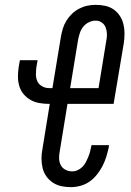

<svg xmlns="http://www.w3.org/2000/svg" viewBox="-20 -763 540 791"><path d="M272 8Q252 8 233 4Q214 0 198 -10.5Q182 -21 171 -36.5Q160 -52 155.5 -71Q151 -90 151 -110Q151 -130 155 -150L185 -335H182Q162 -335 142 -338.5Q122 -342 105.5 -351.5Q89 -361 77 -375.5Q65 -390 59.5 -408.5Q54 -427 54 -447Q54 -467 57 -487L62 -515H135L130 -487Q128 -472 128 -456.5Q128 -441 134 -428Q140 -415 153.5 -407.5Q167 -400 182 -400H196L231 -612Q234 -629 239 -645.5Q244 -662 253.5 -677.5Q263 -693 276.5 -706Q290 -719 306.5 -727.5Q323 -736 340 -739.5Q357 -743 374 -743Q394 -743 413 -739Q432 -735 447.5 -724.5Q463 -714 473.5 -698Q484 -682 488.5 -663.5Q493 -645 493 -625Q493 -605 490 -585L448 -335H258L226 -139Q223 -125 223.5 -110Q224 -95 230.5 -82.5Q237 -70 250 -63.5Q263 -57 277 -57Q289 -57 300 -62Q311 -67 319.5 -75.5Q328 -84 333.5 -94.5Q339 -105 343.5 -116Q348 -127 351 -138Q354 -149 356 -160L357 -165H429L428 -156Q424 -137 418 -117.5Q412 -98 402.5 -79.5Q393 -61 379.5 -44Q366 -27 349 -15Q332 -3 311.5 2.5Q291 8 272 8ZM269 -400H386L418 -596Q421 -610 420.5 -624Q420 -638 415 -650.5Q410 -663 399 -670.5Q388 -678 374 -678Q360 -678 346.5 -671.5Q333 -665 323.5 -653.5Q314 -642 309.5 -628.5Q305 -615 302 -601Z"/></svg>

Font: Iosevka Fixed
Style: Italic
Weight: 400
Italic angle: -9°
Monospace: yes
Designer: Belleve Invis
Foundry: Belleve Invis
Version: Version 33.2.4